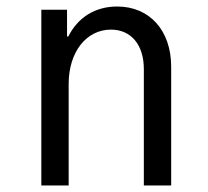

<svg xmlns="http://www.w3.org/2000/svg" viewBox="-20 -570 640 590"><path d="M107 0H191V-312C191 -410 245 -479 321 -479C383 -479 422 -432 422 -358V0H506V-365C506 -476 440 -550 340 -550C272 -550 219 -516 190 -458H186V-540H107Z"/></svg>

Font: CommitMono
Style: 400Regular
Weight: 400
Monospace: yes
Designer: Eigil Nikolajsen
Foundry: Eigil Nikolajsen
Version: Version 1.143